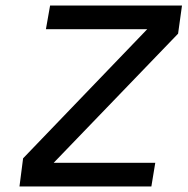

<svg xmlns="http://www.w3.org/2000/svg" viewBox="-20 -670 674 690"><path d="M160 -650H634L620 -549L173 -85H538L524 0H50L63 -101L509 -565H145Z"/></svg>

Font: Overused Grotesk Medium
Style: Italic
Weight: 500
Italic angle: -10°
Version: Version 0.003